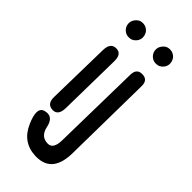

<svg xmlns="http://www.w3.org/2000/svg" viewBox="-315 -801 1160 1160"><g transform="rotate(45 265.0 -220.5)"><path d="M148.9 -511.2Q99.6 -512.2 98.1 -447.3L89.8 -37.6Q88.4 23.9 140.6 24.4Q186.5 24.4 187.5 -41.5L194.3 -447.8Q195.3 -510.3 148.9 -511.2ZM152.3 -732.9Q135.7 -732.9 122.1 -724.1Q109.4 -715.3 101.1 -701.2Q93.3 -687.5 93.3 -671.9Q93.3 -655.3 101.6 -641.1Q109.9 -627.4 123 -619.6Q135.7 -611.8 150.9 -611.3Q152.3 -611.3 153.8 -611.3Q168.9 -610.8 181.2 -617.2Q192.9 -622.6 202.6 -635.3Q213.4 -649.4 214.8 -667Q214.8 -669.4 214.8 -671.9Q214.8 -687 208 -700.2Q200.2 -715.8 185.1 -724.6Q170.9 -732.9 154.3 -732.9Q153.3 -732.9 152.3 -732.9ZM368.2 -512.2Q321.3 -512.2 320.3 -458.5L309.6 112.8Q308.1 189 262.7 189Q201.7 189 187.5 121.6Q174.8 59.6 130.9 59.6Q120.6 59.6 108.4 63Q80.1 70.8 80.1 104.5Q80.1 133.8 101.1 181.6Q147.9 289.6 261.2 294.4Q266.1 294.4 271 294.4Q409.2 294.4 409.2 116.2Q409.2 114.7 409.2 112.8L417.5 -458.5Q418.5 -512.2 368.2 -512.2ZM380.4 -736.3Q363.8 -736.3 350.1 -727.5Q337.4 -718.8 329.1 -704.6Q321.3 -690.9 321.3 -675.3Q321.3 -658.7 329.6 -644.5Q337.9 -630.9 351.1 -623Q363.8 -615.2 378.9 -614.7Q380.4 -614.7 381.8 -614.7Q397 -614.3 409.2 -620.6Q420.9 -626 430.7 -638.7Q441.4 -652.8 442.9 -670.4Q442.9 -672.9 442.9 -675.3Q442.9 -690.4 436 -703.6Q428.2 -719.2 413.1 -728Q398.9 -736.3 382.3 -736.3Q381.3 -736.3 380.4 -736.3Z"/></g></svg>

Font: Comic Relief
Style: Regular
Weight: 400
Designer: Jeff Davis
Foundry: Loudifier
Version: Version 1.200; ttfautohint (v1.8.4.7-5d5b)